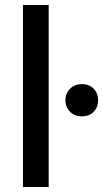

<svg xmlns="http://www.w3.org/2000/svg" viewBox="-20 -749 413 769"><path d="M72 0V-729H175V0ZM308 -283Q279 -283 260.5 -301.5Q242 -320 242 -347Q242 -375 260.5 -393.5Q279 -412 308 -412Q338 -412 355.5 -393.5Q373 -375 373 -347Q373 -320 355.5 -301.5Q338 -283 308 -283Z"/></svg>

Font: Mona Sans ExtraLight Medium
Style: Regular
Weight: 500
Version: Version 2.000